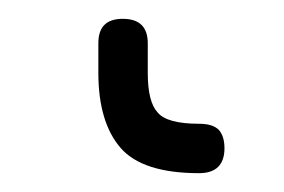

<svg xmlns="http://www.w3.org/2000/svg" viewBox="-20 16 302 204"><path d="M191.5 200C191.5 200 191.5 200 191.5 200C151.5 200 123.5 191 108 173C92.5 155 84.5 128.5 84.5 93.5C84.5 93.5 84.5 93.5 84.5 93.5C84.5 93.5 84.5 62 84.5 62C84.5 44.5 93 36 110.5 36C110.5 36 110.5 36 110.5 36C128 36 137 44.5 137 62C137 62 137 62 137 62C137 62 137 93.5 137 93.5C137 114 140.5 128 147.5 135.5C154 143.5 169 147.5 191.5 147.5C191.5 147.5 191.5 147.5 191.5 147.5C201 147.5 208 149.5 212.5 154C216.5 158.5 218.5 165 218.5 173.5C218.5 173.5 218.5 173.5 218.5 173.5C218.5 191 209.5 200 191.5 200Z"/></svg>

Font: Jura-Fortis-Regular
Style: Regular
Weight: 500
Designer: Daniel Johnson, Alexei Vanyashin, Mirko Velimirovic
Foundry: Daniel Johnson
Version: ""